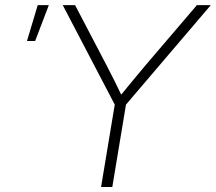

<svg xmlns="http://www.w3.org/2000/svg" viewBox="-20 -748 863 768"><path d="M384.3 0 439 -329.6 231 -727.5H280.3L406.2 -486.8Q423.3 -454.1 439.5 -421.6Q455.6 -389.2 471.7 -355H453.1Q480.5 -389.2 507.6 -421.6Q534.7 -454.1 562 -486.8L767.6 -727.5H823.2L483.9 -329.6L429.2 0ZM87.9 -584 130.9 -727.5H175.3L120.6 -584Z"/></svg>

Font: Inter 28pt ExtraLight
Style: Italic
Weight: 250
Italic angle: -9.3988°
Designer: Rasmus Andersson
Foundry: rsms
Version: Version 4.001;git-66647c0bb